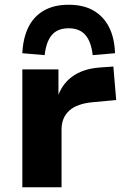

<svg xmlns="http://www.w3.org/2000/svg" viewBox="-20 -788 519 808"><path d="M74 0V-496H226V-371H220Q237 -431 283 -465Q329 -499 401 -504L457 -508L469 -367L371 -358Q304 -352 271.5 -322.5Q239 -293 239 -243V0ZM168 -556 74 -564Q77 -628 99.5 -673.5Q122 -719 164.5 -743.5Q207 -768 269 -768Q331 -768 373.5 -743.5Q416 -719 439 -673.5Q462 -628 464 -564L370 -556Q364 -612 339.5 -640.5Q315 -669 269 -669Q222 -669 198 -640.5Q174 -612 168 -556Z"/></svg>

Font: Nunito Sans 10pt SemiExpanded ExtraBold
Style: Regular
Weight: 800
Width: 6
Designer: Vernon Adams
Foundry: Vernon Adams
Version: Version 3.101;gftools[0.9.27]